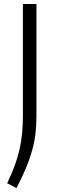

<svg xmlns="http://www.w3.org/2000/svg" viewBox="-20 -760 293 964"><path d="M16 160Q39 112 54 71Q69 30 78 -9.5Q87 -49 91 -91Q95 -133 95 -184V-740H163V-180Q163 -131 158 -88.5Q153 -46 141 -3.5Q129 39 110 84.5Q91 130 63 184Z"/></svg>

Font: Plata Sans Light
Style: Regular
Weight: 300
Designer: Pablo Impallari, Andres Torresi, & Cristiano Sobral
Foundry: Pablo Impallari, Andres Torresi, & Cristiano Sobral
Version: Version 1.00;December 28, 2019;FontCreator 12.0.0.2547 64-bi